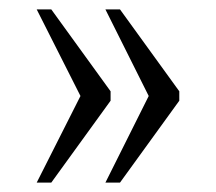

<svg xmlns="http://www.w3.org/2000/svg" viewBox="-20 -474 460 408"><path d="M204 -86H235L361 -260V-280L235 -454H204L296 -270ZM58 -86H89L215 -260V-280L89 -454H58L151 -270Z"/></svg>

Font: Noto Serif Sinhala Condensed Light
Style: Regular
Weight: 300
Width: 3
Designer: Jelle Bosma - Monotype Design Team
Foundry: Monotype Imaging Inc.
Version: Version 2.007